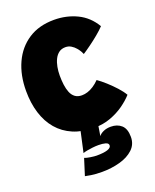

<svg xmlns="http://www.w3.org/2000/svg" viewBox="-167 -758 902 1116"><g transform="rotate(-20 284.0 -200.0)"><path d="M268 263.5Q228.5 263.5 200.2 259Q172 254.5 164.5 252.5L196.5 151Q207.5 156 232.2 159.8Q257 163.5 269.5 163.5Q314 163.5 337.5 155.8Q361 148 361 133Q361 119.5 343.2 114.5Q325.5 109.5 300.5 109.5Q281.5 109.5 262.2 111.8Q243 114 227.5 117Q212 120 203 123.5L231 -3.5L340.5 -9.5L328.5 64.5Q337.5 51.5 357.5 42.5Q377.5 33.5 403.5 33.5Q443.5 33.5 468.8 56.2Q494 79 494 129Q494 175 462 205Q430 235 378.2 249.2Q326.5 263.5 268 263.5ZM559 -107.5Q534 -79.5 497 -53.2Q460 -27 413.5 -10Q367 7 313.5 7Q239.5 7 183.2 -17Q127 -41 89 -85.5Q51 -130 31.8 -192Q12.5 -254 12.5 -329.5Q12.5 -427 47 -502.2Q81.5 -577.5 147 -620.2Q212.5 -663 306 -663Q382 -663 446.8 -632Q511.5 -601 550.5 -535Q533.5 -516.5 506 -493.8Q478.5 -471 450.2 -450.5Q422 -430 401.5 -417Q400.5 -421 394 -432.8Q387.5 -444.5 376.2 -458Q365 -471.5 349.2 -481.2Q333.5 -491 314 -491Q290 -491 273.5 -478.8Q257 -466.5 246.8 -445.8Q236.5 -425 231.8 -399.5Q227 -374 227 -347.5Q227 -317.5 230.5 -290Q234 -262.5 242.8 -241Q251.5 -219.5 268 -207.2Q284.5 -195 310 -195Q327.5 -195 346 -201Q364.5 -207 383.2 -219.2Q402 -231.5 419.5 -249.5Q442.5 -233.5 469.8 -209Q497 -184.5 521.2 -157.8Q545.5 -131 559 -107.5Z"/></g></svg>

Font: Grandstander Thin Black
Style: Regular
Weight: 900
Version: Version 1.200